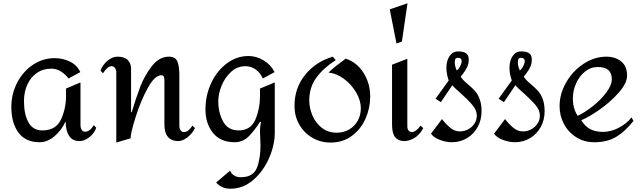

<svg xmlns="http://www.w3.org/2000/svg" viewBox="-20 -854 3904 1169"><path d="M469 -415 397 -376Q381 -399 353 -417.5Q325 -436 293 -436Q242 -436 204 -409.5Q166 -383 146 -338Q126 -293 126 -238Q126 -159 153 -109.5Q180 -60 238 -60Q320 -60 351 -126Q382 -192 382 -270V-315L470 -352V-89Q470 -76 477 -64Q484 -52 498 -52Q527 -52 551 -92L566 -76Q554 -42 524 -18.5Q494 5 464 5Q421 5 400.5 -27Q380 -59 380 -112H378Q353 -59 310.5 -23.5Q268 12 221 12Q136 12 92.5 -46.5Q49 -105 49 -203Q49 -281 84 -349.5Q119 -418 179.5 -459Q240 -500 313 -500Q362 -500 405.5 -479Q449 -458 469 -415Z M1072 -398V-367V-84Q1072 -73 1079 -61.5Q1086 -50 1099 -50Q1116 -50 1128 -61Q1140 -72 1152 -89L1167 -74Q1152 -42 1122 -18.5Q1092 5 1065 5Q1025 5 1003 -20Q981 -45 981 -96V-361Q981 -376 978 -386Q975 -396 963 -396Q922 -396 879 -317Q836 -238 805.5 -140.5Q775 -43 775 -12L688 14V-414Q688 -428 680.5 -439.5Q673 -451 659 -451Q635 -451 607 -408L592 -424Q605 -460 635 -484.5Q665 -509 695 -509Q737 -509 757.5 -489Q778 -469 778 -434V-171H782Q809 -260 834 -326Q859 -392 904 -450.5Q949 -509 1008 -509Q1048 -509 1060 -479.5Q1072 -450 1072 -398Z M1652 -415 1580 -376Q1565 -411 1537 -431Q1509 -451 1475 -451Q1425 -451 1387.5 -417Q1350 -383 1329.5 -333Q1309 -283 1309 -238Q1309 -168 1338.5 -114Q1368 -60 1433 -60Q1507 -60 1535 -126.5Q1563 -193 1563 -270V-315L1653 -352V-46Q1653 29 1618 109Q1583 189 1521.5 242Q1460 295 1383 295Q1328 295 1296 257L1381 185Q1388 203 1404.5 214Q1421 225 1446 225Q1521 225 1543.5 169.5Q1566 114 1566 30L1563 -52Q1563 -89 1570 -112H1563Q1526 -54 1491.5 -21Q1457 12 1409 12Q1323 12 1277 -44.5Q1231 -101 1231 -188Q1231 -273 1265.5 -347.5Q1300 -422 1360.5 -467.5Q1421 -513 1493 -513Q1541 -513 1585 -486.5Q1629 -460 1652 -415Z M2024 -488Q1949 -440 1906 -381Q1863 -322 1863 -242Q1863 -197 1882 -151.5Q1901 -106 1939 -76Q1977 -46 2030 -46Q2073 -46 2106.5 -66Q2140 -86 2158.5 -120Q2177 -154 2177 -195Q2177 -242 2148.5 -291Q2120 -340 2074 -374Q2028 -408 1980 -412Q2000 -432 2028 -454Q2056 -476 2085 -497Q2154 -474 2194 -409.5Q2234 -345 2234 -266Q2234 -196 2205.5 -131.5Q2177 -67 2122 -26.5Q2067 14 1992 14Q1932 14 1881.5 -15.5Q1831 -45 1802 -96Q1773 -147 1773 -209Q1773 -318 1837.5 -398Q1902 -478 2006 -509Z M2427 -601 2394 -589 2353 -797 2461 -834ZM2460 -84Q2460 -69 2467.5 -59.5Q2475 -50 2489 -50Q2500 -50 2513.5 -60Q2527 -70 2541 -89L2557 -74Q2534 -31 2501.5 -13Q2469 5 2442 5Q2406 5 2386.5 -18Q2367 -41 2367 -96V-460L2460 -496Z M2834 -492Q2834 -465 2823.5 -444Q2813 -423 2801 -408Q2789 -393 2785 -387Q2797 -367 2830 -340Q2857 -317 2873 -299Q2889 -281 2900.5 -250.5Q2912 -220 2912 -176Q2912 -124 2888.5 -81Q2865 -38 2823.5 -13Q2782 12 2730 12Q2698 12 2660 -1.5Q2622 -15 2604 -40L2671 -129Q2695 -98 2721.5 -76Q2748 -54 2779 -54Q2822 -54 2852.5 -82.5Q2883 -111 2883 -151Q2883 -183 2856.5 -214.5Q2830 -246 2782 -289Q2776 -294 2759 -309.5Q2742 -325 2734 -335L2664 -232L2632 -253L2712 -364Q2698 -403 2698 -441Q2698 -484 2717 -512.5Q2736 -541 2769 -541Q2803 -541 2818.5 -529Q2834 -517 2834 -492ZM2749 -474Q2749 -456 2754 -443Q2759 -430 2761 -425Q2772 -432 2781.5 -450.5Q2791 -469 2791 -482Q2791 -491 2785.5 -496.5Q2780 -502 2769 -502Q2756 -502 2752.5 -495Q2749 -488 2749 -474Z M3218 -492Q3218 -465 3207.5 -444Q3197 -423 3185 -408Q3173 -393 3169 -387Q3181 -367 3214 -340Q3241 -317 3257 -299Q3273 -281 3284.5 -250.5Q3296 -220 3296 -176Q3296 -124 3272.5 -81Q3249 -38 3207.5 -13Q3166 12 3114 12Q3082 12 3044 -1.5Q3006 -15 2988 -40L3055 -129Q3079 -98 3105.5 -76Q3132 -54 3163 -54Q3206 -54 3236.5 -82.5Q3267 -111 3267 -151Q3267 -183 3240.5 -214.5Q3214 -246 3166 -289Q3160 -294 3143 -309.5Q3126 -325 3118 -335L3048 -232L3016 -253L3096 -364Q3082 -403 3082 -441Q3082 -484 3101 -512.5Q3120 -541 3153 -541Q3187 -541 3202.5 -529Q3218 -517 3218 -492ZM3133 -474Q3133 -456 3138 -443Q3143 -430 3145 -425Q3156 -432 3165.5 -450.5Q3175 -469 3175 -482Q3175 -491 3169.5 -496.5Q3164 -502 3153 -502Q3140 -502 3136.5 -495Q3133 -488 3133 -474Z M3798 -394Q3798 -348 3748.5 -291.5Q3699 -235 3632.5 -188Q3566 -141 3519 -122Q3544 -82 3576 -66.5Q3608 -51 3651 -51Q3699 -51 3746.5 -75.5Q3794 -100 3825 -139L3837 -118Q3788 -55 3733 -21.5Q3678 12 3598 12Q3537 12 3489 -18Q3441 -48 3414 -98.5Q3387 -149 3387 -208Q3387 -282 3427 -352Q3467 -422 3533 -465.5Q3599 -509 3672 -509Q3726 -509 3762 -480Q3798 -451 3798 -394ZM3468 -255Q3468 -193 3497 -149Q3539 -168 3588 -206.5Q3637 -245 3671 -290Q3705 -335 3705 -372Q3705 -446 3620 -446Q3576 -446 3541.5 -418Q3507 -390 3487.5 -346Q3468 -302 3468 -255Z"/></svg>

Font: Amita
Style: Regular
Weight: 400
Designer: Eduardo Rodriguez Tunni, Modular Infotech, Brian J. Bonislawsky
Foundry: Eduardo Rodriguez Tunni, Modular Infotech, Brian J. Bonislawsky
Version: Version 1.004